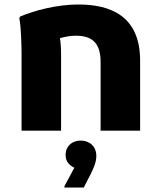

<svg xmlns="http://www.w3.org/2000/svg" viewBox="-20 -582 716 855"><path d="M329 -562C234 -562 135 -536 69 -508L66 -500C74 -464 76 -378 76 -338V0H252V-340C252 -370 250 -394 247 -412C268 -418 292 -423 316 -423C382 -423 428 -399 428 -306V0H604V-312C604 -514 468 -562 329 -562ZM339 44C300 44 272 70 272 108C272 141 294 157 311 165L267 247V253H353L383 195C392 176 409 144 409 113C409 69 378 44 339 44Z"/></svg>

Font: Kufam Arabic Latin Roman Bold
Style: Regular
Weight: 700
Designer: Wael Morcos & Artur Schmal
Version: Version 1.200;PS 001.200;hotconv 1.0.88;makeotf.lib2.5.64775